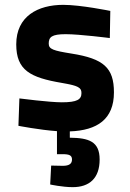

<svg xmlns="http://www.w3.org/2000/svg" viewBox="-20 -531 537 792"><path d="M391 127C391 52 346 38 268 37V11C381 7 450 -39 450 -150C450 -251 408 -289 275 -310C200 -322 181 -328 181 -351C181 -378 193 -390 251 -390C309 -390 433 -374 433 -374L435 -486C435 -486 313 -511 241 -511C136 -511 47 -464 47 -348C47 -241 105 -211 235 -189C305 -177 316 -169 316 -147C316 -121 299 -109 235 -109C184 -109 60 -125 60 -125L56 -12C56 -12 143 5 215 10V105H239C266 105 277 110 277 127C277 144 266 153 239 153C222 153 191 152 191 152L187 230C187 230 237 241 280 241C348 241 391 205 391 127Z"/></svg>

Font: TitilliumText22L
Style: 999 wt
Weight: 900
Designer: Campivisivi
Foundry: Campivisivi
Version: 1.000